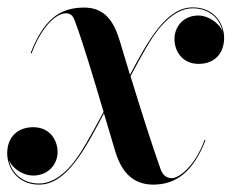

<svg xmlns="http://www.w3.org/2000/svg" viewBox="-56 -490 628 520"><path d="M500.5 -110 498 -111C474 -44 431.5 -7.5 408.5 -7.5C391 -7.5 383 -21 379 -31.5C355 -99 323.5 -199 297.5 -283.5C331 -346.5 351 -382.5 373.5 -411C391 -432.5 424 -467.5 466 -467.5C512 -467.5 540 -438.5 547 -404.5C537 -429.5 506 -448 481.5 -448C439 -448 416.5 -416 416.5 -384.5C416.5 -352 437 -317 482 -317C525.5 -317 551 -345.5 551 -387.5C551 -425.5 525 -470 466 -470C394.5 -470 345.5 -381 296 -287.5C285.5 -322.5 276 -354.5 268 -380.5C251.5 -434.5 226.5 -469.5 171.5 -469.5C103 -469.5 61.5 -434 27 -346.5L29.5 -345.5C57.5 -419.5 96 -454 123 -454C141.5 -454 145 -437.5 149 -427C167.5 -378 198.5 -275 224.5 -187C187 -117.5 166 -79 142 -48.5C125 -27.5 92 7 50 7C4 7 -24.5 -22 -32 -57C-22 -32 8 -14.5 33.5 -14.5C76 -14.5 100 -46.5 100 -78C100 -110.5 79 -145.5 34 -145.5C-9.5 -145.5 -36.5 -117.5 -36.5 -75C-36.5 -35.5 -9 10 50 10C124.5 10 174.5 -86 225.5 -183C237.5 -143 248.5 -106 256.5 -79C273 -25 303.5 10 359 10C419 10 466.5 -22.5 500.5 -110Z"/></svg>

Font: Bodoni* 72pt Medium
Style: Italic
Weight: 500
Italic angle: -13°
Version: Version 2.3